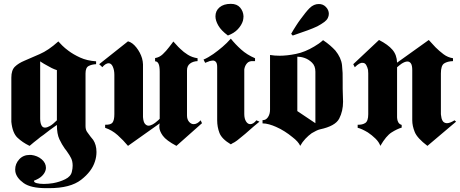

<svg xmlns="http://www.w3.org/2000/svg" viewBox="-20 -743 2393 999"><path d="M283 -528Q291 -519 304 -506Q317 -493 336 -479Q361 -460 397 -443.5Q433 -427 480 -424V-409Q457 -408 441 -399.5Q425 -391 425 -361V-87Q425 -69 432.5 -57.5Q440 -46 449 -35Q450 -34 450.5 -33Q451 -32 452 -31Q455 -27 458.5 -23Q462 -19 465 -15Q473 -3 477.5 13Q482 29 482 48Q482 60 480 72.5Q478 85 474 97Q458 149 402 192.5Q346 236 236 236H220Q140 236 103 209.5Q66 183 60 151Q60 148 59.5 145Q59 142 59 139Q59 109 80 86Q101 63 135 63H142Q175 67 197 86Q219 105 219 130Q219 133 218.5 136.5Q218 140 217 143Q213 158 198.5 172.5Q184 187 157 197V198Q156 206 171 210Q186 214 208 214Q219 214 231.5 213Q244 212 256 210Q290 204 319.5 189.5Q349 175 354 150Q356 142 357 134Q358 126 358 119Q358 96 350 80Q342 64 331 49Q328 44 324.5 39.5Q321 35 317 30Q302 9 289 -18.5Q276 -46 276 -93Q256 -79 239 -66.5Q222 -54 206 -41Q198 -36 191 -30.5Q184 -25 177 -19Q167 -11 156 -2.5Q145 6 134 16L132 15Q97 -2 71 -26.5Q45 -51 39 -109V-339Q39 -378 57.5 -396Q76 -414 107 -427Q141 -442 186.5 -461.5Q232 -481 283 -527ZM276 -378Q261 -383 249 -389Q237 -395 227 -401Q217 -406 209 -411L193 -421Q192 -422 191 -422.5Q190 -423 189 -424V-126Q189 -106 195 -92.5Q201 -79 214 -79Q225 -79 240 -87.5Q255 -96 276 -117Z M512 -394 496 -409 646 -528Q669 -522 689.5 -496Q710 -470 719 -440Q721 -432 722.5 -424Q724 -416 724 -408V-134Q726 -108 734.5 -98.5Q743 -89 753 -89Q758 -89 763.5 -91Q769 -93 775 -96Q781 -99 786.5 -103.5Q792 -108 798 -113Q802 -116 805 -119L811 -125V-370Q811 -398 805 -411Q799 -424 787 -424V-441Q809 -444 827 -461Q845 -478 860 -498Q866 -506 871.5 -513Q877 -520 882 -527Q889 -520 898 -509.5Q907 -499 918 -489Q935 -472 957.5 -458Q980 -444 1008 -440V-425Q984 -424 968.5 -412Q953 -400 953 -377V-142Q953 -122 963.5 -109.5Q974 -97 988 -97Q997 -97 1006 -102Q1015 -107 1024 -117L1031 -102L898 16Q845 -12 827 -37Q809 -62 809 -83Q809 -88 809.5 -92.5Q810 -97 811 -101L646 16Q622 -13 592.5 -39.5Q563 -66 527 -78V-94Q557 -93 566 -106Q575 -119 575 -149V-354Q575 -378 567 -396Q559 -414 545 -414Q538 -414 529.5 -409Q521 -404 512 -393Z M1047 -417 1039 -433Q1051 -438 1064 -445.5Q1077 -453 1090 -462Q1114 -479 1137.5 -499Q1161 -519 1181 -542Q1204 -513 1234.5 -485.5Q1265 -458 1307 -440V-425H1296Q1276 -426 1265.5 -414Q1255 -402 1252 -387Q1251 -385 1251 -382V-150Q1251 -126 1260 -111.5Q1269 -97 1282 -97Q1290 -97 1298 -102Q1306 -107 1314 -117L1330 -110Q1298 -84 1277 -65Q1256 -46 1237 -31Q1225 -21 1213.5 -12Q1202 -3 1187 4Q1186 5 1184.5 6Q1183 7 1181 8Q1134 -20 1122 -51Q1110 -82 1110 -117V-394Q1110 -413 1103.5 -420.5Q1097 -428 1088 -428Q1084 -428 1079.5 -427Q1075 -426 1070 -425Q1068 -424 1065.5 -423Q1063 -422 1060 -421Q1057 -420 1053.5 -418.5Q1050 -417 1047 -416ZM1165 -559Q1131 -584 1116 -610Q1101 -636 1101 -658Q1101 -687 1122.5 -705Q1144 -723 1181 -723Q1213 -723 1229.5 -703.5Q1246 -684 1247 -658Q1247 -652 1246 -646Q1245 -640 1244 -635Q1237 -612 1217.5 -591Q1198 -570 1165 -558Z M1385 -457Q1396 -455 1409 -454Q1422 -453 1435 -453Q1473 -453 1520 -462.5Q1567 -472 1615 -501Q1627 -508 1638.5 -516Q1650 -524 1661 -534Q1682 -520 1697.5 -506.5Q1713 -493 1725 -480Q1755 -443 1759.5 -404.5Q1764 -366 1763 -316V-282Q1763 -273 1763.5 -264Q1764 -255 1764 -247Q1764 -238 1764.5 -230Q1765 -222 1765 -214Q1765 -165 1745 -126Q1725 -87 1645 -70Q1636 -68 1625 -62.5Q1614 -57 1602 -50Q1585 -38 1569 -21Q1553 -4 1542 16Q1538 6 1527.5 -6Q1517 -18 1501 -30Q1483 -45 1461 -59Q1439 -73 1416 -83Q1398 -91 1380 -96Q1362 -101 1346 -101V-118Q1363 -117 1374 -133Q1385 -149 1385 -172ZM1621 -370Q1621 -400 1603.5 -417Q1586 -434 1566 -441Q1555 -445 1545 -446.5Q1535 -448 1527 -448V-165L1621 -102ZM1495 -567Q1500 -576 1506.5 -587Q1513 -598 1521 -610Q1526 -618 1531.5 -626Q1537 -634 1543 -642Q1556 -660 1568.5 -675.5Q1581 -691 1590 -700Q1602 -712 1614 -717Q1626 -722 1637 -722Q1660 -723 1675.5 -707Q1691 -691 1691 -671Q1691 -660 1685.5 -649Q1680 -638 1668 -629Q1660 -623 1651 -617.5Q1642 -612 1631 -606Q1610 -596 1580 -585Q1550 -574 1503 -558Z M2046 -417 2211 -535Q2219 -526 2228 -516.5Q2237 -507 2246 -497Q2265 -478 2287.5 -461Q2310 -444 2337 -440V-425Q2308 -424 2291 -413Q2274 -402 2274 -361V-149Q2274 -146 2275 -142Q2276 -127 2282.5 -115Q2289 -103 2305 -102Q2313 -102 2322.5 -105.5Q2332 -109 2345 -117L2353 -110L2204 16Q2151 -24 2138 -56Q2125 -88 2125 -117V-378Q2125 -403 2118 -413Q2111 -423 2100 -423Q2093 -423 2085.5 -420Q2078 -417 2070 -412Q2064 -408 2058 -403L2046 -393V-132Q2046 -128 2047 -123Q2048 -114 2053 -105.5Q2058 -97 2070 -93V-79Q2046 -72 2017.5 -54Q1989 -36 1959 16Q1952 -4 1933.5 -22Q1915 -40 1894 -54Q1879 -63 1865 -69.5Q1851 -76 1841 -78V-94Q1865 -93 1880.5 -103Q1896 -113 1896 -149V-362Q1896 -365 1895.5 -369.5Q1895 -374 1895 -379Q1892 -393 1885.5 -404.5Q1879 -416 1867 -416Q1859 -417 1849 -411.5Q1839 -406 1826 -393L1818 -409L1952 -535Q1999 -511 2022 -484Q2045 -457 2046 -417Z"/></svg>

Font: Fette UNZ Fraktur
Style: Regular
Weight: 900
Foundry: UNZ1 Extensions by Catfonts.de
Version: Version 0.000 2012 initial release